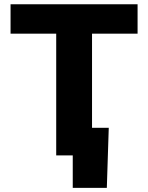

<svg xmlns="http://www.w3.org/2000/svg" viewBox="-20 -748 713 924"><path d="M30.8 -585.9V-727.5H642.1V-585.9H422.9V0H250.5V-585.9ZM330.1 156.2V0H285.6V-132.8H503.4L494.1 156.2Z"/></svg>

Font: Inter 16pt ExtraBold
Style: Regular
Weight: 800
Version: Version 4.001;git-66647c0bb